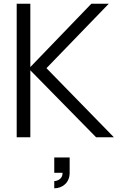

<svg xmlns="http://www.w3.org/2000/svg" viewBox="-20 -740 634 1035"><path d="M70 0H143.5V-361L498 0H594L230.5 -372.5L566.5 -720H472.5L143.5 -378.5V-720H70ZM272.5 236V275C315.5 275 355.5 246 355.5 191.5V109H272.5V191.5H317V195C317 224 289.5 236 272.5 236Z"/></svg>

Font: Vela Sans
Style: Regular
Weight: 400
Designer: Principal design: Mikhail Sharanda - project Manrope.
Design modification: Ravid Balaliev
Foundry: Mikhail Sharanda
Version: Version 1.001